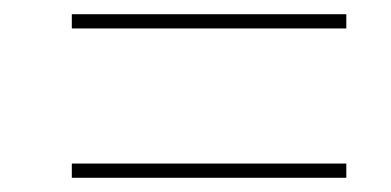

<svg xmlns="http://www.w3.org/2000/svg" viewBox="-20 -492 550 270"><path d="M81 -452H467V-472H81ZM81 -242H467V-262H81Z"/></svg>

Font: Noto Serif Display SemiCondensed Light
Style: Italic
Weight: 300
Width: 4
Italic angle: -12°
Designer: Monotype Design Team
Foundry: Monotype Imaging Inc.
Version: Version 2.009